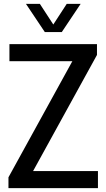

<svg xmlns="http://www.w3.org/2000/svg" viewBox="-20 -967 547 987"><path d="M23.5 0V-55.5L352 -652.5H28.5V-740H478.5V-684.5L150 -87.5H483.5V0ZM210.5 -802 113.5 -947H185L254 -841L323 -947H394.5L297.5 -802Z"/></svg>

Font: Encode Sans Condensed Condensed Medium
Style: Regular
Weight: 500
Width: 3
Designer: Multiple Designers
Foundry: Impallari Type
Version: Version 3.000; ttfautohint (v1.8.3) -l 8 -r 50 -G 200 -x 14 